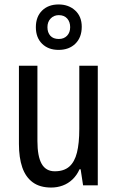

<svg xmlns="http://www.w3.org/2000/svg" viewBox="-20 -832 527 862"><path d="M419 -537V0H353L342 -72H337Q325 -45 305.5 -26.5Q286 -8 261.5 1Q237 10 210 10Q159 10 127 -13.5Q95 -37 80 -80.5Q65 -124 65 -186V-537H148V-199Q148 -130 167 -96.5Q186 -63 226 -63Q267 -63 291 -84Q315 -105 325.5 -147Q336 -189 336 -253V-537ZM243 -608Q197 -608 169 -635.5Q141 -663 141 -710Q141 -757 169 -784.5Q197 -812 243 -812Q288 -812 317.5 -785Q347 -758 347 -712Q347 -664 318.5 -636Q290 -608 243 -608ZM244 -657Q267 -657 281 -671.5Q295 -686 295 -710Q295 -734 281.5 -749Q268 -764 244 -764Q222 -764 207.5 -749Q193 -734 193 -710Q193 -686 206 -671.5Q219 -657 244 -657Z"/></svg>

Font: Noto Sans Display Condensed
Style: Regular
Weight: 400
Width: 3
Designer: Monotype Design Team
Foundry: Monotype Imaging Inc.
Version: Version 2.003